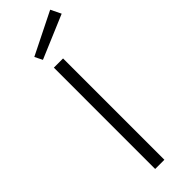

<svg xmlns="http://www.w3.org/2000/svg" viewBox="-291 -887 899 899"><g transform="rotate(-45 158.5 -437.5)"><path d="M112.8 0V-670.9H173.8V0ZM317.4 -823.7 102.5 -732.9 83.5 -771 292.5 -875Z"/></g></svg>

Font: Syncopate
Style: Regular
Weight: 400
Width: 7
Version: Version 001.001